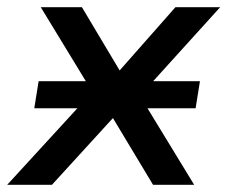

<svg xmlns="http://www.w3.org/2000/svg" viewBox="-42 -512 630 532"><path d="M-22 0 232 -277 233 -226 71 -492H185L296 -306H280L444 -492H568L328 -227L327 -277L496 0H382L263 -198L282 -197L102 0ZM53 -212 65 -287H512L500 -212Z"/></svg>

Font: Nunito Sans 10pt SemiBold
Style: Italic
Weight: 600
Italic angle: -9°
Designer: Vernon Adams
Foundry: Vernon Adams
Version: Version 3.101;gftools[0.9.27]